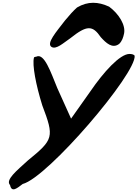

<svg xmlns="http://www.w3.org/2000/svg" viewBox="-20 -1068 1011 1413"><path d="M230 -644C216 -591 244 -444 291 -293C380 -58 375 -42 185 113C102 189 18 256 54 294C66 353 107 316 147 286C331 239 985 -527 971 -658C969 -662 964 -665 956 -668C949 -670 941 -671 933 -671C862 -671 741 -536 646 -397L503 -195L402 -419C353 -538 306 -680 247 -651C233 -649 230 -646 230 -644ZM459 -918C394 -833 318 -748 360 -722C395 -703 444 -750 498 -787C620 -884 661 -883 722 -794C760 -752 807 -707 857 -745C878 -765 887 -792 893 -821C906 -883 855 -966 783 -1019C702 -1056 627 -1060 547 -1013C520 -989 491 -957 459 -918Z"/></svg>

Font: Venom Sans
Style: BdObl
Weight: 700
Version: Version 1.001